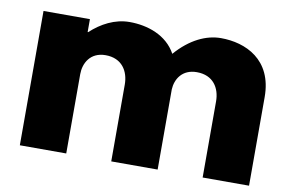

<svg xmlns="http://www.w3.org/2000/svg" viewBox="-81 -939 1641 1084"><g transform="rotate(10 739.5 -396.5)"><path d="M90 0H356V-455C356 -517 391 -585 479 -585C573 -585 614 -517 614 -440V0H880V-460C883 -519 919 -580 1003 -580C1097 -580 1138 -513 1138 -436V0H1404V-508C1404 -723 1245 -793 1104 -793C1020 -793 929 -751 848 -658C794 -757 682 -793 580 -793C496 -793 419 -752 359 -696H356V-770H90Z"/></g></svg>

Font: Hussar Dziwak
Style: Regular
Weight: 400
Version: Version 1.022